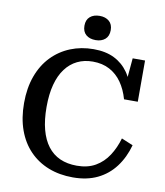

<svg xmlns="http://www.w3.org/2000/svg" viewBox="-99 -1003 948 1101"><g transform="rotate(10 375.0 -452.5)"><path d="M399 -657Q349 -657 309 -637.5Q269 -618 240.5 -580Q212 -542 197 -486Q182 -430 182 -355Q182 -280 197 -223.5Q212 -167 241 -129Q270 -91 312.5 -72Q355 -53 411 -53Q474 -53 519 -79Q564 -105 593.5 -150.5Q623 -196 639 -252L706 -224Q686 -151 645 -96.5Q604 -42 543 -12.5Q482 17 400 17Q322 17 258 -8Q194 -33 147.5 -81Q101 -129 76 -198Q51 -267 51 -355Q51 -443 76.5 -512.5Q102 -582 148.5 -630Q195 -678 257 -703Q319 -728 391 -728Q462 -728 512 -703Q562 -678 594 -632Q626 -586 638 -520L605 -547L620 -715H692V-475H612Q596 -531 567.5 -571.5Q539 -612 497 -634.5Q455 -657 399 -657ZM392 -781Q357 -781 336 -799Q315 -817 315 -852Q315 -886 336 -904Q357 -922 392 -922Q426 -922 447 -904Q468 -886 468 -852Q468 -817 447 -799Q426 -781 392 -781Z"/></g></svg>

Font: Roboto Serif 20pt Medium
Style: Regular
Weight: 500
Version: Version 1.008